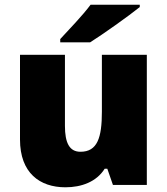

<svg xmlns="http://www.w3.org/2000/svg" viewBox="-20 -786 710 816"><path d="M574 -756V-766H365C332 -721 270 -657 236 -620V-606H363C417 -640 527 -718 574 -756ZM604 -553H413V-311C413 -201 394 -141 322 -141C275 -141 256 -179 256 -251V-553H65V-193C65 -51 149 10 258 10C326 10 390 -13 425 -69H436L460 0H604Z"/></svg>

Font: Noto Sans Bengali Black
Style: Regular
Weight: 900
Designer: Jelle Bosma - Monotype Design Team
Foundry: Monotype Imaging Inc.
Version: Version 2.003